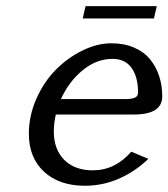

<svg xmlns="http://www.w3.org/2000/svg" viewBox="-20 -590 544 620"><path d="M73.2 0ZM256.3 -570.3H486.3L477.1 -530.3H247.1ZM503.9 -278.8Q503.9 -220.2 412.1 -220.2H160.2Q153.8 -190.9 153.8 -166Q153.8 -107.4 187.5 -73.7Q221.2 -40 279.8 -40Q351.6 -40 403.8 -100.1L459 -77.1Q418 -37.1 365.5 -13.7Q313 9.8 253.9 9.8Q171.4 9.8 122.3 -35.4Q73.2 -80.6 73.2 -158.2Q73.2 -216.3 97.4 -271Q121.6 -325.7 159.9 -364.5Q198.2 -403.3 246.1 -426.8Q293.9 -450.2 339.8 -450.2Q380.9 -450.2 413.1 -436.3Q445.3 -422.4 464.8 -398.2Q484.4 -374 494.1 -343.8Q503.9 -313.5 503.9 -278.8ZM176.8 -270H383.8Q405.8 -270 415.8 -274.7Q425.8 -279.3 425.8 -291Q425.8 -341.3 405 -370.6Q384.3 -399.9 342.8 -399.9Q292 -399.9 247.3 -363.5Q202.6 -327.1 176.8 -270Z"/></svg>

Font: Pfennig
Style: Italic
Weight: 500
Italic angle: -13°
Version: Version 20120410 ; ttfautohint (v0.8)